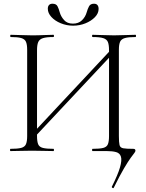

<svg xmlns="http://www.w3.org/2000/svg" viewBox="-20 -812 786 1032"><path d="M36 0Q34 0 34 -6Q34 -12 36 -12Q74 -12 93.5 -17Q113 -22 119.5 -37Q126 -52 126 -81V-544Q126 -573 119.5 -587.5Q113 -602 94 -607.5Q75 -613 37 -613Q35 -613 35 -619Q35 -625 37 -625Q61 -625 90.5 -623.5Q120 -622 152 -622Q187 -622 216 -623.5Q245 -625 268 -625Q270 -625 270 -619Q270 -613 268 -613Q230 -613 211 -607Q192 -601 185.5 -586Q179 -571 179 -542V-81Q179 -52 185 -37Q191 -22 210.5 -17Q230 -12 268 -12Q270 -12 270 -6Q270 0 268 0Q244 0 215.5 -1Q187 -2 152 -2Q120 -2 90 -1Q60 0 36 0ZM164 -73 149 -88 588 -557 604 -542ZM591 198Q589 201 584.5 198Q580 195 581 192Q614 126 625 87.5Q636 49 630 30Q624 11 604 5.5Q584 0 554 0H477Q475 0 475 -6Q475 -12 477 -12Q516 -12 535 -17Q554 -22 560 -37Q566 -52 566 -81V-542Q566 -571 560 -586Q554 -601 535 -607Q516 -613 477 -613Q475 -613 475 -619Q475 -625 477 -625Q501 -625 530 -623.5Q559 -622 593 -622Q625 -622 655 -623.5Q685 -625 709 -625Q711 -625 711 -619Q711 -613 709 -613Q671 -613 651.5 -607.5Q632 -602 625.5 -587.5Q619 -573 619 -544V-81Q619 -47 622.5 -32.5Q626 -18 642.5 -15Q659 -12 697 -12Q708 -12 708 -2Q708 3 702 10.5Q696 18 682.5 36.5Q669 55 646.5 93Q624 131 591 198ZM372 -685Q402 -685 420.5 -703Q439 -721 446 -746Q451 -764 458.5 -778Q466 -792 485 -792Q498 -792 504 -784.5Q510 -777 510 -764Q510 -740 490 -719.5Q470 -699 439 -686.5Q408 -674 373 -674Q338 -674 306.5 -687Q275 -700 256 -721Q237 -742 237 -765Q237 -778 243.5 -785Q250 -792 262 -792Q282 -792 289 -778.5Q296 -765 301 -746Q307 -724 324 -704.5Q341 -685 372 -685Z"/></svg>

Font: Cormorant Light
Style: Regular
Weight: 300
Designer: Christian Thalmann (Catharsis Fonts)
Foundry: Catharsis Fonts
Version: Version 4.000